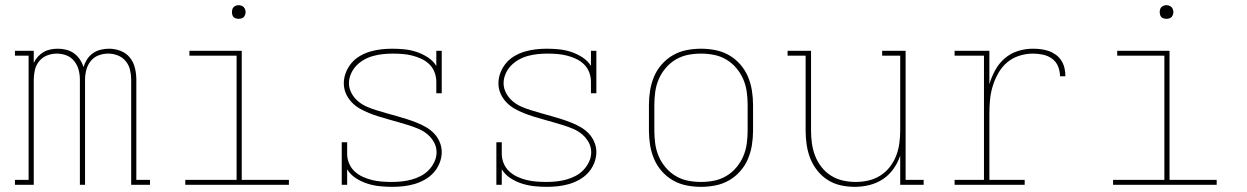

<svg xmlns="http://www.w3.org/2000/svg" viewBox="-20 -717 4840 745"><path d="M38 0V-19H91V-501H38V-520H111V-473Q117 -486 127 -497Q137 -508 149 -515Q161 -522 175.5 -525Q190 -528 204 -528Q221 -528 237 -524Q253 -520 266.5 -510.5Q280 -501 289.5 -487Q299 -473 304 -457Q309 -473 318 -487Q327 -501 340.5 -510.5Q354 -520 370.5 -524Q387 -528 403 -528Q426 -528 448 -519.5Q470 -511 484 -493.5Q498 -476 503.5 -453.5Q509 -431 509 -408V-19H562V0H489V-408Q489 -427 484.5 -446Q480 -465 467.5 -480Q455 -495 437 -502Q419 -509 400 -509Q380 -509 362 -502Q344 -495 332 -480Q320 -465 315 -446Q310 -427 310 -408V0H290V-408Q290 -427 285 -446Q280 -465 268 -480Q256 -495 238 -502Q220 -509 200 -509Q181 -509 163 -502Q145 -495 132.5 -480Q120 -465 115.5 -446Q111 -427 111 -408V0Z M699 0V-19H898V-501H715V-520H918V-19H1101V0ZM906 -644Q901 -644 895.5 -645.5Q890 -647 886.5 -650.5Q883 -654 881.5 -659.5Q880 -665 880 -670Q880 -675 881.5 -680.5Q883 -686 886.5 -689.5Q890 -693 895.5 -695Q901 -697 906 -697Q911 -697 916.5 -695Q922 -693 925.5 -689.5Q929 -686 931 -680.5Q933 -675 933 -670Q933 -665 931 -659.5Q929 -654 925.5 -650.5Q922 -647 916.5 -645.5Q911 -644 906 -644Z M1502 8Q1478 8 1453.5 5.5Q1429 3 1405.5 -4.5Q1382 -12 1361 -25.5Q1340 -39 1327 -60V0H1306V-165H1327V-120Q1327 -101 1334.5 -83Q1342 -65 1356 -52Q1370 -39 1387.5 -31Q1405 -23 1423.5 -18.5Q1442 -14 1461.5 -12.5Q1481 -11 1500 -11Q1519 -11 1538.5 -13Q1558 -15 1576.5 -20Q1595 -25 1612.5 -34Q1630 -43 1643.5 -57Q1657 -71 1665.5 -89Q1674 -107 1674 -126Q1674 -147 1664 -165Q1654 -183 1638.5 -196Q1623 -209 1604 -217Q1585 -225 1566 -231Q1547 -237 1527.5 -242.5Q1508 -248 1488.5 -253.5Q1469 -259 1449.5 -265Q1430 -271 1411.5 -278.5Q1393 -286 1375.5 -296Q1358 -306 1344 -321Q1330 -336 1322 -354.5Q1314 -373 1314 -394Q1314 -415 1322 -435.5Q1330 -456 1344 -472.5Q1358 -489 1377 -500Q1396 -511 1416.5 -517Q1437 -523 1458.5 -525.5Q1480 -528 1502 -528Q1526 -528 1550 -525.5Q1574 -523 1596.5 -515.5Q1619 -508 1640 -494.5Q1661 -481 1673 -461V-520H1694V-355H1673V-400Q1673 -419 1666 -437Q1659 -455 1645.5 -468Q1632 -481 1614.5 -489Q1597 -497 1579 -501.5Q1561 -506 1542 -507.5Q1523 -509 1504 -509Q1485 -509 1466 -507Q1447 -505 1428.5 -500Q1410 -495 1393 -485.5Q1376 -476 1363 -462.5Q1350 -449 1342 -431Q1334 -413 1334 -394Q1334 -374 1344 -355.5Q1354 -337 1369.5 -324Q1385 -311 1403.5 -303Q1422 -295 1441.5 -289Q1461 -283 1480.5 -277.5Q1500 -272 1519.5 -266.5Q1539 -261 1558 -255Q1577 -249 1596 -241.5Q1615 -234 1632.5 -224Q1650 -214 1664 -199.5Q1678 -185 1686 -166Q1694 -147 1694 -127Q1694 -105 1685.5 -84Q1677 -63 1662.5 -47Q1648 -31 1628.5 -20Q1609 -9 1588.5 -3Q1568 3 1546 5.5Q1524 8 1502 8Z M2102 8Q2078 8 2053.5 5.5Q2029 3 2005.5 -4.5Q1982 -12 1961 -25.5Q1940 -39 1927 -60V0H1906V-165H1927V-120Q1927 -101 1934.5 -83Q1942 -65 1956 -52Q1970 -39 1987.5 -31Q2005 -23 2023.5 -18.5Q2042 -14 2061.5 -12.5Q2081 -11 2100 -11Q2119 -11 2138.5 -13Q2158 -15 2176.5 -20Q2195 -25 2212.5 -34Q2230 -43 2243.5 -57Q2257 -71 2265.5 -89Q2274 -107 2274 -126Q2274 -147 2264 -165Q2254 -183 2238.5 -196Q2223 -209 2204 -217Q2185 -225 2166 -231Q2147 -237 2127.5 -242.5Q2108 -248 2088.5 -253.5Q2069 -259 2049.5 -265Q2030 -271 2011.5 -278.5Q1993 -286 1975.5 -296Q1958 -306 1944 -321Q1930 -336 1922 -354.5Q1914 -373 1914 -394Q1914 -415 1922 -435.5Q1930 -456 1944 -472.5Q1958 -489 1977 -500Q1996 -511 2016.5 -517Q2037 -523 2058.5 -525.5Q2080 -528 2102 -528Q2126 -528 2150 -525.5Q2174 -523 2196.5 -515.5Q2219 -508 2240 -494.5Q2261 -481 2273 -461V-520H2294V-355H2273V-400Q2273 -419 2266 -437Q2259 -455 2245.5 -468Q2232 -481 2214.5 -489Q2197 -497 2179 -501.5Q2161 -506 2142 -507.5Q2123 -509 2104 -509Q2085 -509 2066 -507Q2047 -505 2028.5 -500Q2010 -495 1993 -485.5Q1976 -476 1963 -462.5Q1950 -449 1942 -431Q1934 -413 1934 -394Q1934 -374 1944 -355.5Q1954 -337 1969.5 -324Q1985 -311 2003.5 -303Q2022 -295 2041.5 -289Q2061 -283 2080.5 -277.5Q2100 -272 2119.5 -266.5Q2139 -261 2158 -255Q2177 -249 2196 -241.5Q2215 -234 2232.5 -224Q2250 -214 2264 -199.5Q2278 -185 2286 -166Q2294 -147 2294 -127Q2294 -105 2285.5 -84Q2277 -63 2262.5 -47Q2248 -31 2228.5 -20Q2209 -9 2188.5 -3Q2168 3 2146 5.5Q2124 8 2102 8Z M2700 8Q2672 8 2644 2.5Q2616 -3 2591.5 -17Q2567 -31 2548 -52.5Q2529 -74 2518 -100Q2507 -126 2502.5 -154Q2498 -182 2498 -210V-310Q2498 -338 2502.5 -366Q2507 -394 2518 -420Q2529 -446 2548 -467.5Q2567 -489 2591.5 -503Q2616 -517 2644 -522.5Q2672 -528 2700 -528Q2728 -528 2756 -522.5Q2784 -517 2808.5 -503Q2833 -489 2852 -467.5Q2871 -446 2882 -420Q2893 -394 2897.5 -366Q2902 -338 2902 -310V-210Q2902 -182 2897.5 -154Q2893 -126 2882 -100Q2871 -74 2852 -52.5Q2833 -31 2808.5 -17Q2784 -3 2756 2.5Q2728 8 2700 8ZM2700 -11Q2726 -11 2751 -16Q2776 -21 2798 -34Q2820 -47 2837 -67Q2854 -87 2864 -110.5Q2874 -134 2877.5 -159Q2881 -184 2881 -210V-310Q2881 -336 2877.5 -361Q2874 -386 2864 -409.5Q2854 -433 2837 -453Q2820 -473 2798 -486Q2776 -499 2751 -504Q2726 -509 2700 -509Q2674 -509 2649 -504Q2624 -499 2602 -486Q2580 -473 2563 -453Q2546 -433 2536 -409.5Q2526 -386 2522.5 -361Q2519 -336 2519 -310V-210Q2519 -184 2522.5 -159Q2526 -134 2536 -110.5Q2546 -87 2563 -67Q2580 -47 2602 -34Q2624 -21 2649 -16Q2674 -11 2700 -11Z M3297 8Q3269 8 3242 2Q3215 -4 3192 -18.5Q3169 -33 3151.5 -55Q3134 -77 3124 -102.5Q3114 -128 3110 -155.5Q3106 -183 3106 -210V-501H3036V-520H3127V-210Q3127 -185 3130.5 -160Q3134 -135 3143 -112Q3152 -89 3167.5 -69Q3183 -49 3204.5 -35.5Q3226 -22 3250.5 -16.5Q3275 -11 3300 -11Q3325 -11 3349.5 -16.5Q3374 -22 3395.5 -35.5Q3417 -49 3432.5 -69Q3448 -89 3457 -112Q3466 -135 3469.5 -160Q3473 -185 3473 -210V-501H3403V-520H3494V-19H3564V0H3473V-113Q3464 -86 3447 -62Q3430 -38 3406 -22Q3382 -6 3353.5 1Q3325 8 3297 8Z M3684 0V-19H3798V-501H3684V-520H3819V-390Q3827 -418 3841.5 -444.5Q3856 -471 3878.5 -490.5Q3901 -510 3929.5 -519Q3958 -528 3988 -528Q4004 -528 4019.5 -526Q4035 -524 4049.5 -519Q4064 -514 4077 -504.5Q4090 -495 4098.5 -481.5Q4107 -468 4110.5 -452.5Q4114 -437 4114 -421H4093Q4093 -441 4085.5 -459.5Q4078 -478 4062 -489.5Q4046 -501 4026.5 -505Q4007 -509 3988 -509Q3961 -509 3934.5 -500.5Q3908 -492 3887.5 -474.5Q3867 -457 3853.5 -433Q3840 -409 3832 -383Q3824 -357 3821.5 -330Q3819 -303 3819 -276V-19H3956V0Z M4299 0V-19H4498V-501H4315V-520H4518V-19H4701V0ZM4506 -644Q4501 -644 4495.5 -645.5Q4490 -647 4486.5 -650.5Q4483 -654 4481.5 -659.5Q4480 -665 4480 -670Q4480 -675 4481.5 -680.5Q4483 -686 4486.5 -689.5Q4490 -693 4495.5 -695Q4501 -697 4506 -697Q4511 -697 4516.5 -695Q4522 -693 4525.5 -689.5Q4529 -686 4531 -680.5Q4533 -675 4533 -670Q4533 -665 4531 -659.5Q4529 -654 4525.5 -650.5Q4522 -647 4516.5 -645.5Q4511 -644 4506 -644Z"/></svg>

Font: Iosevka HT Thin Extended
Style: Regular
Weight: 100
Width: 7
Monospace: yes
Designer: Belleve Invis
Foundry: Belleve Invis
Version: Version 32.3.0; ttfautohint (v1.8.4)